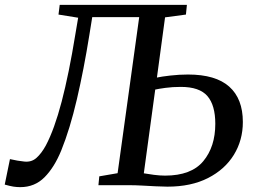

<svg xmlns="http://www.w3.org/2000/svg" viewBox="-50 -763 1048 791"><path d="M33.5 8Q19 8 5 5.8Q-9 3.5 -30.5 -2.5L-9 -107.5Q23.5 -100 49.5 -97.5Q79.5 -94 100.2 -112.5Q121 -131 139 -164Q174 -230 204 -344.2Q234 -458.5 260.5 -622L272 -690L191 -703L196 -743H720L716 -703L630 -691.5L596.5 -443.5Q614.5 -447.5 651.8 -451.8Q689 -456 724.5 -456Q838.5 -456 894.5 -406Q950.5 -356 950.5 -260.5Q950.5 -185.5 913.5 -125.2Q876.5 -65 807 -29.5Q737.5 6 639.5 6Q620 6 591.5 4.5Q563 3 534.8 1.5Q506.5 0 486.5 0H355.5L359 -36.5L434.5 -49.5L523.5 -692.5H330L318 -618Q295.5 -477.5 266.8 -354.2Q238 -231 202.5 -143.5Q174 -73.5 133.5 -32.8Q93 8 33.5 8ZM630 -39.5Q738 -39.5 787.5 -99Q837 -158.5 837 -253Q837 -329.5 804.5 -367.2Q772 -405 695 -405Q660.5 -405 631.5 -401Q602.5 -397 589.5 -394L542.5 -49Q558.5 -46 583.5 -42.8Q608.5 -39.5 630 -39.5Z"/></svg>

Font: Merriweather Text Regular
Style: Italic
Weight: 400
Italic angle: -7.8°
Designer: Eben Sorkin
Foundry: Eben Sorkin
Version: Version 2.100; ttfautohint (v1.7.19-72a1) -l 8 -r 50 -G 200 